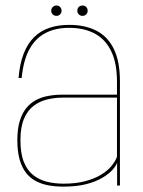

<svg xmlns="http://www.w3.org/2000/svg" viewBox="-20 -690 533 714"><path d="M215.5 4Q265 4 300.8 -5.2Q336.5 -14.5 360.5 -28.8Q384.5 -43 398 -58Q411.5 -73 415.5 -85V0H426V-387Q426 -462 403.2 -508.2Q380.5 -554.5 338.2 -576Q296 -597.5 237 -597.5Q196.5 -597.5 163.8 -586.5Q131 -575.5 107 -552Q83 -528.5 68.2 -491Q53.5 -453.5 49 -400H60.5Q67 -466 89.5 -507Q112 -548 149.2 -567.2Q186.5 -586.5 237 -586.5Q292 -586.5 331.8 -565.5Q371.5 -544.5 393.2 -500.2Q415 -456 415 -386V-338H212.5Q185.5 -338 160.2 -333.5Q135 -329 114 -318Q93 -307 77.5 -287.8Q62 -268.5 53.2 -239.2Q44.5 -210 44.5 -168.5Q44.5 -126 53.2 -96Q62 -66 77.5 -46.5Q93 -27 114.5 -16Q136 -5 161.5 -0.5Q187 4 215.5 4ZM216 -7Q184 -7 155.2 -14Q126.5 -21 104 -38.5Q81.5 -56 68.8 -87.5Q56 -119 56 -168.5Q56 -217 69.2 -248.2Q82.5 -279.5 105 -296.5Q127.5 -313.5 155.8 -320.2Q184 -327 214 -327H415V-107Q409 -90 394.2 -72.2Q379.5 -54.5 355 -39.8Q330.5 -25 296 -16Q261.5 -7 216 -7ZM190 -631Q198 -631 203.5 -636.5Q209 -642 209 -650Q209 -658.5 203.5 -664Q198 -669.5 190 -669.5Q182 -669.5 176.2 -664Q170.5 -658.5 170.5 -650Q170.5 -642 176.2 -636.5Q182 -631 190 -631ZM286.5 -631Q295 -631 300.5 -636.5Q306 -642 306 -650Q306 -658.5 300.5 -664Q295 -669.5 286.5 -669.5Q278.5 -669.5 273 -664Q267.5 -658.5 267.5 -650Q267.5 -642 273 -636.5Q278.5 -631 286.5 -631Z"/></svg>

Font: Anybody UltraCondensed Thin Thin
Style: Regular
Weight: 250
Version: Version 1.111